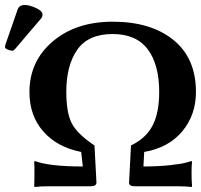

<svg xmlns="http://www.w3.org/2000/svg" viewBox="-46 -745 804 768"><path d="M53.2 -725.1Q71.3 -725.1 97.7 -713.1Q124 -701.2 124 -687Q124 -678.2 119.1 -671.9L15.1 -549.8Q8.3 -542 3.9 -542Q-2.9 -542 -14.4 -546.4Q-25.9 -550.8 -25.9 -556.2Q-25.9 -562 -24.9 -564.9L24.9 -708Q31.2 -725.1 53.2 -725.1ZM152.8 0Q116.7 0 92.8 2.9L90.8 0Q91.8 -21 91.8 -53.5Q91.8 -85.9 90.8 -97.2L92.8 -101.1Q150.9 -79.1 285.2 -79.1L278.8 -137.2Q182.6 -156.2 127.2 -219.2Q71.8 -282.2 71.8 -377Q71.8 -500 164.8 -579.1Q257.8 -658.2 404.8 -658.2Q557.6 -658.2 647.7 -585.2Q737.8 -512.2 737.8 -377Q737.8 -285.2 682.9 -219.5Q627.9 -153.8 530.8 -137.2L527.8 -79.1Q587.9 -79.1 636 -84.5Q684.1 -89.8 702.1 -95.7L720.2 -101.1L722.2 -97.2Q720.2 -85.9 720.2 -53.5Q720.2 -21 722.2 0L720.2 2.9Q696.3 0 660.2 0H492.2Q470.2 0 470.2 -14.2L478 -163.1Q539.1 -192.9 564.9 -243.9Q590.8 -294.9 590.8 -377Q590.8 -486.8 544.9 -547.9Q499 -608.9 404.8 -608.9Q306.6 -608.9 262.9 -545.9Q219.2 -482.9 219.2 -377.9Q219.2 -293.9 241.2 -251.5Q263.2 -209 332 -163.1L339.8 -15.1Q339.8 0 317.9 0Z"/></svg>

Font: Linux Biolinum O
Style: Bold
Weight: 700
Designer: Philipp H. Poll
Foundry: Philipp H. Poll
Version: Version 1.3.2